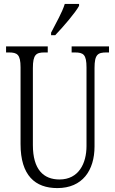

<svg xmlns="http://www.w3.org/2000/svg" viewBox="-20 -951 589 981"><path d="M241 -784V-771H262C305 -816 365 -886 384 -921V-931H311C297 -886 269 -839 241 -784ZM273 10C401 10 463 -80 463 -203V-604C463 -673 480 -683 524 -683H537V-714H346V-683H362C406 -683 422 -673 422 -606V-205C422 -116 382 -34 284 -34C203 -34 148 -84 148 -210V-603C148 -673 165 -683 208 -683H224V-714H11V-683H25C68 -683 85 -673 85 -607V-215C85 -54 160 10 273 10Z"/></svg>

Font: Noto Serif Myanmar ExtraCondensed Light
Style: Regular
Weight: 300
Width: 2
Designer: Ben Mitchell and the Monotype Design Team
Foundry: Monotype Imaging Inc.
Version: Version 2.106